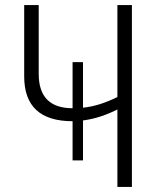

<svg xmlns="http://www.w3.org/2000/svg" viewBox="-20 -734 625 754"><path d="M498 -714H441V-353Q409 -337 375.5 -326Q342 -315 306 -311V-490H265V-309Q132 -309 132 -444V-714H75V-434Q75 -258 265 -258V-104H306V-261Q343 -266 376 -277Q409 -288 441 -304V0H498Z"/></svg>

Font: Noto Sans UI SemiCondensed Light
Style: Regular
Weight: 300
Width: 4
Designer: Monotype Design Team
Foundry: Monotype Imaging Inc.
Version: Version 1.901